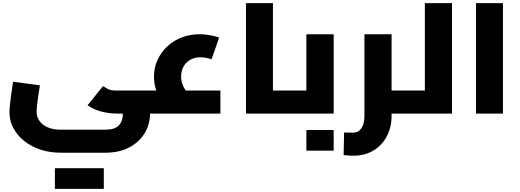

<svg xmlns="http://www.w3.org/2000/svg" viewBox="-20 -720 3294 1217"><path d="M365 248Q296 248 237 228.5Q178 209 134 174Q90 139 65 92.5Q40 46 40 -9Q40 -27 43 -55.5Q46 -84 51 -121Q56 -158 63 -202L233 -179Q223 -119 217.5 -74.5Q212 -30 212 -11Q212 21 230.5 47Q249 73 283.5 87.5Q318 102 365 102H648Q707 102 733 75Q759 48 759 -3V-44H931V-4Q931 70 895.5 126.5Q860 183 797 215.5Q734 248 648 248ZM725 0Q671 0 623.5 -12.5Q576 -25 535 -53L633 -174Q650 -163 662.5 -156.5Q675 -150 689.5 -148Q704 -146 725 -146H968V0ZM968 0V-146Q973 -146 977 -141Q981 -136 983 -126.5Q985 -117 986.5 -103.5Q988 -90 988 -73Q988 -56 986.5 -42.5Q985 -29 983 -19.5Q981 -10 977 -5Q973 0 968 0ZM328 477V346H501V477ZM465 477V346H638V477Z M1051 -25Q1003 -74 979.5 -124Q956 -174 956 -232Q956 -293 979.5 -342.5Q1003 -392 1043 -428.5Q1083 -465 1135.5 -484Q1188 -503 1245 -503Q1275 -503 1307.5 -497.5Q1340 -492 1369 -482L1321 -344Q1303 -350 1286 -353.5Q1269 -357 1251 -357Q1214 -357 1186 -341Q1158 -325 1143 -297.5Q1128 -270 1128 -234Q1128 -203 1140.5 -175.5Q1153 -148 1178 -124ZM884 0V-146H1377V0ZM884 0Q879 0 875 -5Q871 -10 869 -19.5Q867 -29 865.5 -42.5Q864 -56 864 -73Q864 -96 866 -112Q868 -128 872.5 -137Q877 -146 884 -146Z M1710 0V-146H1819V0ZM1539 0V-700H1710V0ZM1819 0V-146Q1824 -146 1828 -141Q1832 -136 1834 -126.5Q1836 -117 1837.5 -103.5Q1839 -90 1839 -73Q1839 -56 1837.5 -42.5Q1836 -29 1834 -19.5Q1832 -10 1828 -5Q1824 0 1819 0Z M1819 0V-146H2029L1922 -57V-503H2095V0ZM1819 0Q1814 0 1810 -5Q1806 -10 1804 -19.5Q1802 -29 1800.5 -42.5Q1799 -56 1799 -73Q1799 -96 1801 -112Q1803 -128 1807.5 -137Q1812 -146 1819 -146ZM1922 235V104H2095V235Z M2435 0V-146H2565V0ZM2219 267Q2208 267 2192 266Q2176 265 2158 263L2161 120Q2179 120 2194.5 120.5Q2210 121 2217 121Q2251 121 2270.5 93.5Q2290 66 2290 14V-503H2462V14Q2462 87 2431.5 144.5Q2401 202 2346.5 234.5Q2292 267 2219 267ZM2565 0V-146Q2571 -146 2574.5 -141Q2578 -136 2580.5 -126.5Q2583 -117 2584 -103.5Q2585 -90 2585 -73Q2585 -56 2584 -42.5Q2583 -29 2580.5 -19.5Q2578 -10 2574.5 -5Q2571 0 2565 0Z M2673 0V-700H2845V0ZM2565 0V-146H2673V0ZM2565 0Q2560 0 2556 -5Q2552 -10 2550 -19.5Q2548 -29 2546.5 -42.5Q2545 -56 2545 -73Q2545 -96 2547 -112Q2549 -128 2553.5 -137Q2558 -146 2565 -146Z M2997 0V-700H3168V0Z"/></svg>

Font: Cairo Play Black
Style: Regular
Weight: 900
Version: Version 3.119